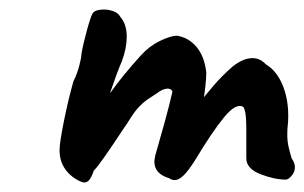

<svg xmlns="http://www.w3.org/2000/svg" viewBox="-20 -413 639 403"><path d="M599 -62Q599 -52 592 -44Q585 -36 580 -36Q556 -36 526.5 -47.5Q497 -59 497 -81V-143Q497 -183 490 -189Q475 -197 450 -166.5Q425 -136 389 -76Q375 -54 365 -44.5Q355 -35 347 -35Q340 -35 335 -39Q304 -48 304 -74Q304 -77 306 -87Q315 -118 325.5 -156Q336 -194 342 -221Q339 -227 332 -227Q322 -227 309 -217Q305 -214 294.5 -207.5Q284 -201 273.5 -190.5Q263 -180 252 -162Q248 -155 238 -141Q188 -65 177 -55Q172 -41 167.5 -35.5Q163 -30 157 -30Q153 -30 147 -33Q128 -42 116.5 -58.5Q105 -75 105 -98Q105 -113 114 -158Q123 -203 134 -242Q142 -258 146.5 -275.5Q151 -293 151 -300Q154 -319 163 -351.5Q172 -384 176 -387Q182 -393 198 -393Q209 -393 219 -389Q229 -385 233 -377Q246 -362 246 -336Q246 -312 236 -285Q226 -262 211 -218Q211 -218 213 -220Q237 -254 275 -296Q293 -316 315.5 -327Q338 -338 352 -338Q376 -334 392.5 -314.5Q409 -295 413 -261Q413 -249 411 -231.5Q409 -214 408 -209Q412 -214 428.5 -233.5Q445 -253 469 -274Q491 -291 510 -291Q526 -291 538 -278Q560 -265 572.5 -236Q585 -207 585 -170Q585 -157 584 -150Q583 -143 583 -130Q583 -116 586 -103.5Q589 -91 592 -81Q599 -71 599 -62Z"/></svg>

Font: Caveat
Style: Bold
Weight: 700
Designer: Pablo Impallari
Foundry: Pablo Impallari
Version: Version 1.500; ttfautohint (v1.6)